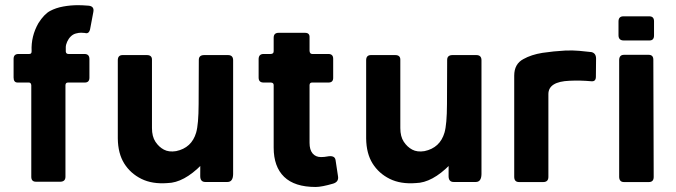

<svg xmlns="http://www.w3.org/2000/svg" viewBox="-20 -714 2652 753"><path d="M102.7 -20.7V-379.7Q101.7 -390.3 93.3 -390.3H49Q33.3 -390.3 33.3 -410V-483Q33.3 -502.3 52.7 -502.3H94Q104.7 -501.7 104 -513.7Q101.3 -571.7 130.7 -623.3Q153.3 -658.7 176.3 -671Q199.3 -683.3 228.2 -688.5Q257 -693.7 286 -693.7Q301.7 -693.7 327.7 -691.7Q350.7 -689.3 346 -666.7L333.3 -599.3Q328.7 -579.7 313 -584.7Q306.3 -585.7 298 -585.7Q289 -585.7 277.7 -582.7Q266.3 -579.7 257.5 -571Q248.7 -562.3 243.3 -550.2Q238 -538 238 -529V-511.7Q239 -502.3 248.7 -502.3H311.3Q330.7 -502.3 330.7 -482.3V-409.3Q330.7 -390.3 312.7 -390.3H246.7Q236.7 -390.3 236.7 -379.3V-21Q236.7 -2 217.3 -1.3H121Q102.7 -1.3 102.7 -20.7Z M894.3 -477.7V-331.7Q894 -301 879 -250.7Q842.7 -135.7 770.7 -68Q700.7 2.7 637 4Q577.3 8.7 534.5 -12.5Q491.7 -33.7 467.2 -72.8Q442.7 -112 442 -171V-477.7Q442 -498.7 462.3 -498H556Q577 -498 576 -478.3V-211.7Q576 -178.7 589.5 -158.2Q603 -137.7 622.7 -127.2Q642.3 -116.7 670.7 -121.3Q731.7 -134 749.3 -194Q758.7 -226.3 759 -305.7L759.7 -479Q759.7 -498 781 -498H874Q894.3 -498 894.3 -477.7ZM767 -458.7H894.3V-31Q893.7 -0.3 872 -0.3H785.3Q765.3 -0.3 765.3 -23.3Z M1053.3 -135V-380.3Q1053.3 -389.7 1042.3 -390.3H1013.7Q994.3 -390.3 994.3 -409.7V-483Q995 -502.3 1013.7 -502.3H1041Q1054.3 -502.3 1053.3 -514.7V-566Q1053.3 -585.3 1072.7 -585.3H1176.3Q1195 -585.3 1194 -567.3V-514.3Q1195 -502.3 1204.7 -502.3H1269Q1287 -501.7 1286.7 -483V-409.7Q1287.3 -390.3 1268.3 -390.3H1205.3Q1194.7 -391 1194 -380.7V-154Q1194 -126.3 1206 -112.2Q1218 -98 1238.7 -98Q1252.3 -98 1263.3 -100.3Q1293 -106 1296 -86.3L1305.7 -22.3Q1309 -1 1287 6Q1241.7 19.3 1218 19.3Q1135.3 19.3 1094.3 -20.5Q1053.3 -60.3 1053.3 -135Z M1868.3 -477.7V-331.7Q1868 -301 1853 -250.7Q1816.7 -135.7 1744.7 -68Q1674.7 2.7 1611 4Q1551.3 8.7 1508.5 -12.5Q1465.7 -33.7 1441.2 -72.8Q1416.7 -112 1416 -171V-477.7Q1416 -498.7 1436.3 -498H1530Q1551 -498 1550 -478.3V-211.7Q1550 -178.7 1563.5 -158.2Q1577 -137.7 1596.7 -127.2Q1616.3 -116.7 1644.7 -121.3Q1705.7 -134 1723.3 -194Q1732.7 -226.3 1733 -305.7L1733.7 -479Q1733.7 -498 1755 -498H1848Q1868.3 -498 1868.3 -477.7ZM1741 -458.7H1868.3V-31Q1867.7 -0.3 1846 -0.3H1759.3Q1739.3 -0.3 1739.3 -23.3Z M1996.7 -20.7V-417.3Q1996.7 -463.3 2032.7 -482.3Q2063.7 -499.7 2107.3 -506.7Q2151.3 -513.3 2196.3 -515.7Q2226 -517 2251.2 -514.7Q2276.3 -512.3 2299.7 -509.7Q2317.7 -505.3 2317.7 -484L2317 -413Q2317 -393.7 2299.3 -395.3Q2256 -399.3 2214 -397.3Q2130.7 -394 2130.7 -345V-20.3Q2130.7 0 2110.3 0H2015.7Q1996.7 0 1996.7 -20.7Z M2405.7 -575.7V-630.3Q2406 -650 2425 -650H2526.3Q2545 -650 2545 -630.7V-576.3Q2545.7 -554.7 2526 -555.3H2426.3Q2405.7 -555.3 2405.7 -575.7ZM2408.3 -19.7V-479.3Q2409 -499 2427.3 -499H2524Q2542.3 -499 2542.3 -479.7L2543.7 -20Q2543.7 0 2524.7 0H2427.3Q2409 0 2408.3 -19.7Z"/></svg>

Font: Vivano Light
Style: Regular
Weight: 300
Designer: Joe Prince, Josias Burgherr
Version: Version 2.064;September 19, 2022;FontCreator 14.0.0.2877 64-